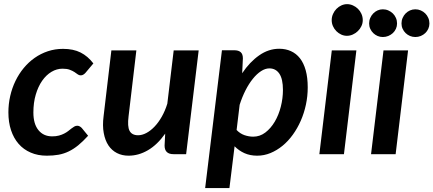

<svg xmlns="http://www.w3.org/2000/svg" viewBox="-20 -762 2142 949"><path d="M415.5 -91 384.5 -129C381.5 -132.3 378.1 -135.1 374.2 -137.2C370.4 -139.4 366.3 -140.5 362 -140.5C356.7 -140.5 351.8 -139.2 347.2 -136.5C342.8 -133.8 338 -130.6 333 -126.8C328 -122.9 322.7 -118.8 317 -114.2C311.3 -109.8 304.8 -105.6 297.2 -101.8C289.8 -97.9 281.2 -94.7 271.5 -92C261.8 -89.3 250.7 -88 238 -88C209.3 -88 186.7 -98.2 170 -118.8C153.3 -139.2 145 -168.3 145 -206C145 -238.3 148.9 -267.8 156.8 -294.5C164.6 -321.2 175.2 -344 188.5 -363C201.8 -382 217.2 -396.7 234.5 -407C251.8 -417.3 270 -422.5 289 -422.5C303.7 -422.5 315.6 -420.8 324.8 -417.2C333.9 -413.8 341.6 -410 347.8 -406C353.9 -402 359.2 -398.2 363.8 -394.8C368.2 -391.2 373.3 -389.5 379 -389.5C383.7 -389.5 388 -390.8 392 -393.2C396 -395.8 399.3 -398.5 402 -401.5L441.5 -448.5C423.2 -472.5 402.1 -490.5 378.2 -502.5C354.4 -514.5 325.5 -520.5 291.5 -520.5C265.2 -520.5 240.3 -516.6 216.8 -508.8C193.2 -500.9 171.5 -490 151.5 -476C131.5 -462 113.5 -445.3 97.5 -426C81.5 -406.7 67.8 -385.3 56.5 -362C45.2 -338.7 36.5 -313.8 30.5 -287.5C24.5 -261.2 21.5 -234.2 21.5 -206.5C21.5 -174.2 25.8 -144.8 34.5 -118.5C43.2 -92.2 55.7 -69.7 72 -51C88.3 -32.3 108.2 -17.9 131.8 -7.8C155.2 2.4 181.8 7.5 211.5 7.5C232.5 7.5 251.8 5.9 269.2 2.8C286.8 -0.4 303.5 -5.8 319.5 -13.5C335.5 -21.2 351.2 -31.3 366.8 -44C382.2 -56.7 398.5 -72.3 415.5 -91Z M654 -513H530.5L492 -187.5C488 -156.5 488.2 -128.8 492.8 -104.5C497.2 -80.2 505 -59.8 516 -43.2C527 -26.8 541 -14.2 558 -5.5C575 3.2 594.2 7.5 615.5 7.5C648.5 7.5 680.4 -1.5 711.2 -19.5C742.1 -37.5 770.5 -64.8 796.5 -101.5L793.5 -42.5C793.5 -14.2 808.2 0 837.5 0H900L962 -513H838.5L807 -249.5C799.7 -225.8 790.5 -204.3 779.5 -185C768.5 -165.7 756.5 -149.2 743.5 -135.8C730.5 -122.2 717.1 -111.8 703.2 -104.5C689.4 -97.2 675.8 -93.5 662.5 -93.5C642.2 -93.5 628.2 -100.8 620.5 -115.2C612.8 -129.8 611.2 -153.8 615.5 -187.5Z M994 167.5H1114L1139.5 -39C1153.5 -24.7 1169.8 -13.3 1188.2 -5C1206.8 3.3 1227.7 7.5 1251 7.5C1273.7 7.5 1295.6 3.2 1316.8 -5.5C1337.9 -14.2 1357.8 -26.2 1376.5 -41.5C1395.2 -56.8 1412.1 -75 1427.2 -96C1442.4 -117 1455.5 -140 1466.5 -165C1477.5 -190 1486 -216.5 1492 -244.5C1498 -272.5 1501 -301 1501 -330C1501 -362.3 1497.7 -390.5 1491 -414.5C1484.3 -438.5 1474.8 -458.3 1462.5 -474C1450.2 -489.7 1435.3 -501.4 1418 -509.2C1400.7 -517.1 1381.3 -521 1360 -521C1325 -521 1291.9 -510.1 1260.8 -488.2C1229.6 -466.4 1201.7 -437 1177 -400L1180.5 -473.5C1180.5 -487.5 1176.9 -497.7 1169.8 -504C1162.6 -510.3 1152.5 -513.5 1139.5 -513.5H1077ZM1311.5 -424C1332.5 -424 1348.9 -415.2 1360.8 -397.8C1372.6 -380.2 1378.5 -353.5 1378.5 -317.5C1378.5 -289.8 1375 -262.2 1368 -234.8C1361 -207.2 1351 -182.5 1338 -160.5C1325 -138.5 1309.5 -120.7 1291.5 -107C1273.5 -93.3 1253.5 -86.5 1231.5 -86.5C1217.2 -86.5 1202.8 -89 1188.2 -94C1173.8 -99 1160.8 -107.5 1149.5 -119.5L1164.5 -244C1172.5 -269.3 1182.1 -293 1193.2 -315C1204.4 -337 1216.5 -356.1 1229.5 -372.2C1242.5 -388.4 1256 -401.1 1270 -410.2C1284 -419.4 1297.8 -424 1311.5 -424Z M1741.5 -513H1620L1558.5 0H1680ZM1773 -662.5C1773 -673.5 1770.8 -683.8 1766.5 -693.5C1762.2 -703.2 1756.4 -711.5 1749.2 -718.5C1742.1 -725.5 1733.8 -731.1 1724.5 -735.2C1715.2 -739.4 1705.5 -741.5 1695.5 -741.5C1685.8 -741.5 1676.4 -739.4 1667.2 -735.2C1658.1 -731.1 1650 -725.4 1643 -718.2C1636 -711.1 1630.3 -702.7 1626 -693C1621.7 -683.3 1619.5 -673.2 1619.5 -662.5C1619.5 -651.8 1621.6 -641.8 1625.8 -632.5C1629.9 -623.2 1635.5 -615 1642.5 -608C1649.5 -601 1657.5 -595.4 1666.5 -591.2C1675.5 -587.1 1684.8 -585 1694.5 -585C1704.5 -585 1714.2 -587.1 1723.5 -591.2C1732.8 -595.4 1741.2 -601 1748.5 -608C1755.8 -615 1761.8 -623.2 1766.2 -632.5C1770.8 -641.8 1773 -651.8 1773 -662.5Z M1804.5 0ZM1997 -513H1875.5L1814 0H1935.5ZM1942.5 -646C1942.5 -655.7 1940.7 -664.8 1937 -673.2C1933.3 -681.8 1928.2 -689.2 1921.8 -695.5C1915.2 -701.8 1907.8 -706.8 1899.2 -710.5C1890.8 -714.2 1881.7 -716 1872 -716C1863 -716 1854.4 -714.2 1846.2 -710.5C1838.1 -706.8 1830.9 -701.8 1824.8 -695.5C1818.6 -689.2 1813.7 -681.8 1810 -673.2C1806.3 -664.8 1804.5 -655.7 1804.5 -646C1804.5 -636.7 1806.3 -627.9 1810 -619.8C1813.7 -611.6 1818.6 -604.5 1824.8 -598.5C1830.9 -592.5 1838.1 -587.8 1846.2 -584.2C1854.4 -580.8 1863 -579 1872 -579C1881.7 -579 1890.8 -580.8 1899.2 -584.2C1907.8 -587.8 1915.2 -592.5 1921.8 -598.5C1928.2 -604.5 1933.3 -611.6 1937 -619.8C1940.7 -627.9 1942.5 -636.7 1942.5 -646ZM2102.5 -646C2102.5 -655.7 2100.7 -664.8 2097 -673.2C2093.3 -681.8 2088.3 -689.2 2082 -695.5C2075.7 -701.8 2068.2 -706.8 2059.8 -710.5C2051.2 -714.2 2042.3 -716 2033 -716C2023.7 -716 2014.8 -714.2 2006.5 -710.5C1998.2 -706.8 1990.9 -701.8 1984.8 -695.5C1978.6 -689.2 1973.7 -681.8 1970 -673.2C1966.3 -664.8 1964.5 -655.7 1964.5 -646C1964.5 -636.7 1966.3 -627.9 1970 -619.8C1973.7 -611.6 1978.6 -604.5 1984.8 -598.5C1990.9 -592.5 1998.2 -587.8 2006.5 -584.2C2014.8 -580.8 2023.7 -579 2033 -579C2042.3 -579 2051.2 -580.8 2059.8 -584.2C2068.2 -587.8 2075.7 -592.5 2082 -598.5C2088.3 -604.5 2093.3 -611.6 2097 -619.8C2100.7 -627.9 2102.5 -636.7 2102.5 -646Z"/></svg>

Font: Lato
Style: Bold Italic
Weight: 700
Italic angle: -7°
Designer: Lukasz Dziedzic
Foundry: tyPoland Lukasz Dziedzic
Version: Version 2.007; 2014-02-27